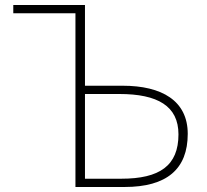

<svg xmlns="http://www.w3.org/2000/svg" viewBox="-20 -746 824 766"><path d="M281 0H477C645 0 729 -71 729 -212C729 -344 626 -404 469 -404H319V-726H33V-693H281ZM319 -33V-371H456C609 -371 692 -323 692 -210C692 -85 617 -33 464 -33Z"/></svg>

Font: SSpoqa Han Sans Neo Thin
Style: Regular
Weight: 100
Designer: [Spoqa Han Sans Neo] Dong-huui Kim  Younghwa Kang  Yujin Lee  [Noto Sans] Ryoko NISHIZUKA  (kana & ideographs); Paul D. 
Foundry: Spoqa (http://www.spoqa-han-sans.com)
Version: Version 1.000